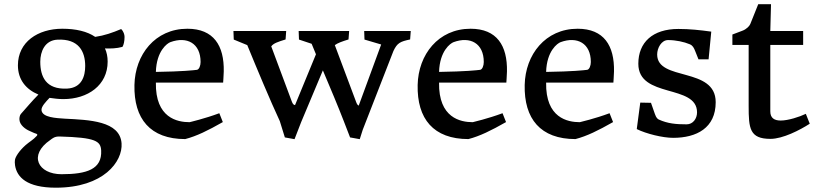

<svg xmlns="http://www.w3.org/2000/svg" viewBox="-20 -645 3860 910"><path d="M72.3 -76.2C74.2 -52.2 100.6 -32.7 119.1 -24.9C133.8 -19 137.2 -15.6 151.9 -11.2C156.7 -9.3 159.2 -6.3 154.3 -1C137.7 17.6 118.2 27.8 101.1 43C69.8 70.8 52.7 99.1 50.8 113.3C49.8 119.1 49.8 127.9 51.3 138.7C60.1 194.8 107.4 244.6 244.6 244.6C471.7 244.6 562 120.1 556.2 34.7C548.8 -72.3 401.4 -76.7 287.6 -82.5C245.6 -85.4 181.2 -87.9 176.8 -122.1C174.3 -139.6 198.2 -163.6 214.8 -181.2C235.4 -178.2 257.3 -175.3 280.3 -175.3C396 -175.3 490.2 -240.7 490.2 -353C490.2 -376.5 485.8 -397.5 477.5 -415.5C504.4 -414.6 532.2 -415 560.5 -422.9C566.4 -432.6 570.3 -449.7 570.3 -470.2C570.3 -480.5 565.9 -496.1 554.2 -507.3C512.7 -489.7 474.6 -476.6 431.2 -470.2C393.6 -496.1 339.8 -508.8 275.4 -508.8C159.2 -508.8 64.9 -445.8 64.9 -335.4C64.9 -267.1 103.5 -221.2 162.1 -196.8C130.4 -165 105 -133.8 78.6 -104.5C72.8 -97.2 71.3 -84 72.3 -76.2ZM297.9 -225.1C197.3 -220.2 170.9 -282.2 170.9 -352.1C170.9 -400.9 192.4 -454.1 252.4 -457C352.5 -461.9 383.8 -401.9 383.8 -332C383.8 -284.2 367.7 -228.5 297.9 -225.1ZM218.8 18.1C229 10.7 238.8 1 263.7 2C433.1 6.8 457 23.4 459.5 68.4C463.9 156.7 392.6 180.7 271.5 180.7C161.1 180.7 112.3 90.8 218.8 18.1Z M617.2 -242.2C613.8 -82 691.9 14.2 857.9 14.2C912.1 0 964.8 -25.9 1036.1 -66.4L1019.5 -108.4C951.7 -83 878.4 -65.9 878.4 -65.9C820.8 -65.9 715.8 -85.9 718.8 -253.4H1037.6C1037.6 -253.4 1040 -287.6 1040.5 -306.2C1043 -428.7 992.7 -508.8 868.2 -508.8C714.8 -508.8 620.1 -385.7 617.2 -242.2ZM718.8 -304.2C721.7 -403.8 772.5 -439.9 787.6 -445.3C866.2 -474.1 930.7 -439.9 930.7 -351.1C930.7 -334 923.8 -315.4 913.1 -314C897 -312 847.7 -306.2 718.8 -304.2Z M1306.2 -70.8 1330.1 6.3 1376 14.6C1390.1 -22 1399.4 -44.9 1407.2 -65.9L1510.3 -311.5C1545.9 -227.5 1583.5 -138.2 1609.4 -70.8L1639.2 6.3L1685.1 14.6L1699.2 -29.8L1844.7 -403.3C1862.8 -441.9 1877.4 -448.2 1923.8 -458L1926.8 -498H1706.1L1707.5 -457.5L1786.6 -434.1L1680.2 -144.5C1675.8 -146 1671.9 -150.9 1668.5 -160.2L1566.9 -431.2C1581.1 -441.4 1601.6 -448.7 1631.8 -458L1634.8 -498H1395.5L1397 -457.5L1457 -437.5C1463.4 -421.9 1470.2 -404.8 1477.5 -387.7L1378.4 -147C1372.6 -147 1367.2 -151.9 1362.8 -164.6L1265.6 -425.3C1276.4 -439.9 1295.9 -446.3 1333.5 -458L1336.4 -498H1086.4L1087.9 -457.5L1151.9 -431.2C1197.3 -320.3 1260.7 -168.5 1306.2 -70.8Z M1959.5 -242.2C1956.1 -82 2034.2 14.2 2200.2 14.2C2254.4 0 2307.1 -25.9 2378.4 -66.4L2361.8 -108.4C2293.9 -83 2220.7 -65.9 2220.7 -65.9C2163.1 -65.9 2058.1 -85.9 2061 -253.4H2379.9C2379.9 -253.4 2382.3 -287.6 2382.8 -306.2C2385.3 -428.7 2335 -508.8 2210.4 -508.8C2057.1 -508.8 1962.4 -385.7 1959.5 -242.2ZM2061 -304.2C2064 -403.8 2114.7 -439.9 2129.9 -445.3C2208.5 -474.1 2272.9 -439.9 2272.9 -351.1C2272.9 -334 2266.1 -315.4 2255.4 -314C2239.3 -312 2189.9 -306.2 2061 -304.2Z M2466.8 -242.2C2463.4 -82 2541.5 14.2 2707.5 14.2C2761.7 0 2814.5 -25.9 2885.7 -66.4L2869.1 -108.4C2801.3 -83 2728 -65.9 2728 -65.9C2670.4 -65.9 2565.4 -85.9 2568.4 -253.4H2887.2C2887.2 -253.4 2889.6 -287.6 2890.1 -306.2C2892.6 -428.7 2842.3 -508.8 2717.8 -508.8C2564.5 -508.8 2469.7 -385.7 2466.8 -242.2ZM2568.4 -304.2C2571.3 -403.8 2622.1 -439.9 2637.2 -445.3C2715.8 -474.1 2780.3 -439.9 2780.3 -351.1C2780.3 -334 2773.4 -315.4 2762.7 -314C2746.6 -312 2697.3 -306.2 2568.4 -304.2Z M2998 -33.2C3043.5 -10.7 3121.1 8.3 3170.4 8.3C3281.7 8.3 3372.1 -38.6 3372.1 -160.6C3372.1 -330.1 3094.7 -258.3 3094.7 -386.7C3094.7 -417.5 3114.7 -455.1 3146.5 -455.1C3182.6 -455.1 3222.2 -446.8 3249.5 -435.1C3263.2 -429.2 3268.6 -419.4 3275.9 -400.4L3290.5 -363.8H3338.4L3351.1 -495.1C3297.9 -502.4 3249 -507.8 3195.3 -507.8C3072.8 -507.8 3005.4 -443.8 3005.4 -342.8C3005.4 -177.2 3283.7 -248 3283.7 -112.3C3283.7 -83 3264.6 -55.7 3234.4 -55.7C3184.6 -55.7 3144.5 -59.1 3102.1 -78.6C3097.2 -81.5 3090.8 -85 3084 -104.5L3065.4 -157.7L3014.6 -158.7Z M3528.3 -142.6C3528.3 -36.6 3532.7 13.2 3631.8 13.2C3689.9 13.2 3771 -28.3 3817.9 -58.6L3799.3 -105.5C3769 -90.8 3715.3 -73.7 3680.2 -73.7C3649.4 -73.7 3630.9 -85.9 3630.9 -117.2V-432.1H3786.6V-498H3630.9L3634.3 -625H3573.7L3536.1 -531.2C3532.2 -521.5 3517.6 -506.3 3499 -499.5L3451.2 -481.4V-432.1H3528.3Z"/></svg>

Font: Donegal One
Style: Regular
Weight: 400
Designer: Gary Lonergan
Foundry: Sorkin Type Co.
Version: Version 1.004